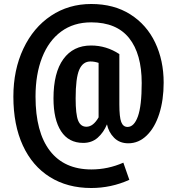

<svg xmlns="http://www.w3.org/2000/svg" viewBox="-20 -725 887 962"><path d="M578 -454V-202Q578 -138 587.5 -113.5Q597 -89 619 -89Q652 -89 671 -142Q690 -195 690 -309Q690 -455 627 -534Q564 -613 437 -613Q349 -613 286.5 -567Q224 -521 191 -437Q158 -353 158 -241Q158 -63 230 30.5Q302 124 438 124Q521 124 598 90L628 176Q537 217 437 217Q318 217 230 162Q142 107 94.5 4Q47 -99 47 -241Q47 -375 97 -481Q147 -587 235.5 -646Q324 -705 437 -705Q551 -705 633 -653Q715 -601 757.5 -511.5Q800 -422 800 -311Q800 -224 778 -155Q756 -86 715.5 -46.5Q675 -7 623 -7Q579 -7 551.5 -35Q524 -63 516 -102Q499 -61 469.5 -35Q440 -9 397 -9Q324 -9 286 -67.5Q248 -126 248 -232Q248 -361 297.5 -429Q347 -497 436 -497Q513 -497 578 -454ZM474 -137V-410Q453 -417 433 -417Q395 -417 377 -375.5Q359 -334 359 -232Q359 -152 371.5 -121Q384 -90 413 -90Q447 -90 474 -137Z"/></svg>

Font: Fira Sans Extra Condensed Medium
Style: Regular
Weight: 500
Width: 1
Designer: Carrois Corporate & Edenspiekermann AG
Foundry: Carrois Corporate GbR & Edenspiekermann AG
Version: Version 4.203